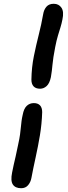

<svg xmlns="http://www.w3.org/2000/svg" viewBox="-20 -834 359 1015"><path d="M92 161Q61 161 48 141.5Q35 122 44 78Q48 57 52.5 37Q57 17 63 -8.5Q69 -34 76 -70Q83 -101 86 -123.5Q89 -146 90.5 -163Q92 -180 94 -195Q96 -210 100 -227Q106 -260 121.5 -274.5Q137 -289 159 -289Q180 -289 191.5 -277Q203 -265 203 -241Q201 -178 191 -118.5Q181 -59 168.5 -2.5Q156 54 146 107Q142 129 128.5 145Q115 161 92 161ZM192 -365Q169 -365 157.5 -377.5Q146 -390 146 -413Q147 -478 159 -537Q171 -596 185 -651Q199 -706 208 -758Q212 -783 225.5 -798.5Q239 -814 264 -814Q291 -814 305 -793Q319 -772 310 -731Q306 -710 300 -690.5Q294 -671 286.5 -646.5Q279 -622 272 -586Q266 -555 262.5 -532.5Q259 -510 257.5 -492.5Q256 -475 254 -459.5Q252 -444 249 -426Q242 -393 226.5 -379Q211 -365 192 -365Z"/></svg>

Font: Shantell Sans Medium
Style: Italic
Weight: 500
Italic angle: -11°
Designer: Stephen Nixon, Anya Danilova, Shantell Martin
Foundry: Arrow Type
Version: Version 1.011;[c5ecc13dd]